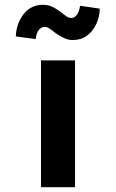

<svg xmlns="http://www.w3.org/2000/svg" viewBox="-20 -781 485 801"><path d="M151 0V-529H293V0ZM284 -614Q266 -614 250 -621Q234 -628 213 -642Q195 -657 185 -663Q175 -669 167 -669Q153 -669 142.5 -656.5Q132 -644 129 -618L46 -629Q48 -683 78.5 -722Q109 -761 160 -761Q178 -761 194 -754.5Q210 -748 230 -733Q245 -721 256 -713.5Q267 -706 277 -706Q291 -706 301 -719.5Q311 -733 314 -757L396 -745Q396 -711 381.5 -680.5Q367 -650 342.5 -632Q318 -614 284 -614Z"/></svg>

Font: Lexend Mega SemiBold
Style: Regular
Weight: 600
Designer: Bonnie Shaver-Troup, Thomas Jockin
Foundry: Lexend
Version: Version 1.007